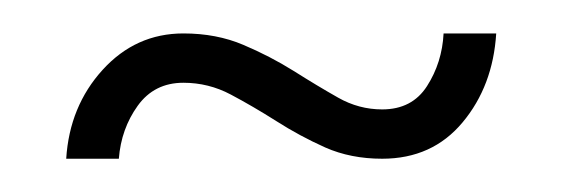

<svg xmlns="http://www.w3.org/2000/svg" viewBox="-20 -342 340 116"><path d="M210.9 -246.1Q191.9 -246.1 176.5 -252.9Q161.1 -259.8 147 -268.8Q132.8 -277.8 119.4 -284.9Q106 -292 90.8 -292Q73.2 -292 63.2 -278.1Q53.2 -264.2 51.8 -246.1H20Q22 -277.8 42 -299.8Q62 -321.8 90.8 -321.8Q110.8 -321.8 127 -314.9Q143.1 -308.1 157.5 -299.1Q171.9 -290 184.3 -283Q196.8 -275.9 210.9 -275.9Q229 -275.9 238 -290Q247.1 -304.2 248 -321.8H279.8Q277.8 -290 259.5 -268.1Q241.2 -246.1 210.9 -246.1Z"/></svg>

Font: Sevillana
Style: Regular
Weight: 400
Designer: Olga Umpeleva
Foundry: Brownfox
Version: Version 1.001